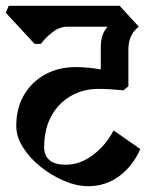

<svg xmlns="http://www.w3.org/2000/svg" viewBox="-33 -659 531 661"><path d="M392 -348Q373 -350 349.5 -351.5Q326 -353 306 -353Q254 -353 211.5 -329Q169 -305 144 -260Q119 -215 119 -151Q119 -124 137 -108Q155 -92 194 -92Q244 -92 288.5 -126.5Q333 -161 358 -210L450 -146Q425 -88 378 -53Q331 -18 271 -18Q231 -18 187.5 -36.5Q144 -55 106.5 -85Q69 -115 46 -152Q23 -189 23 -225Q23 -288 50.5 -333.5Q78 -379 124 -403.5Q170 -428 227 -428Q249 -428 270.5 -426Q292 -424 314 -420V-497Q314 -543 338 -567H198Q172 -567 147 -547.5Q122 -528 108 -508H86L-13 -615L-3 -639H379L445 -567Q430 -557 419.5 -537Q409 -517 409 -490V-362Z"/></svg>

Font: Jaini Purva
Style: Regular
Weight: 400
Designer: Maithili Shingre, Girish Dalvi (Devanagari), Taresh Vohra (Latin)
Foundry: Ek Type
Version: Version 2.000; ttfautohint (v1.8.4.7-5d5b)